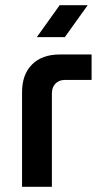

<svg xmlns="http://www.w3.org/2000/svg" viewBox="-20 -720 392 740"><path d="M65 0V-365Q65 -433 103.5 -471.5Q142 -510 210 -510H333V-412H231Q207 -412 193.5 -397.5Q180 -383 180 -360V0ZM122 -577 210 -700H318L230 -577Z"/></svg>

Font: MuseoModerno Medium
Style: Regular
Weight: 500
Designer: Pablo Cosgaya, Héctor Gatti, Marcela Romero, and the Authors of The MuseoModerno Project.
Foundry: Omnibus-Type Team
Version: Version 1.001